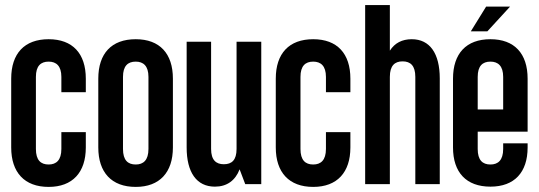

<svg xmlns="http://www.w3.org/2000/svg" viewBox="-20 -723 2117 754"><path d="M317 -361V-414C317 -513 265 -569 171 -569C76 -569 24 -513 24 -414V-144C24 -46 76 11 171 11C265 11 317 -46 317 -144V-204H221V-138C221 -94 201 -77 171 -77C140 -77 121 -94 121 -138V-421C121 -464 140 -481 171 -481C201 -481 221 -464 221 -421V-361Z M513 -569C418 -569 366 -513 366 -414V-144C366 -46 418 11 513 11C607 11 659 -46 659 -144V-414C659 -513 607 -569 513 -569ZM563 -138C563 -94 543 -77 513 -77C482 -77 463 -94 463 -138V-421C463 -464 482 -481 513 -481C543 -481 563 -464 563 -421Z M1006 0V-559H909V-138C909 -94 890 -78 859 -78C829 -78 809 -94 809 -138V-559H713V-144C713 -46 752 10 824 10C871 10 904 -14 921 -58L943 0Z M1356 -361V-414C1356 -513 1304 -569 1210 -569C1115 -569 1063 -513 1063 -414V-144C1063 -46 1115 11 1210 11C1304 11 1356 -46 1356 -144V-204H1260V-138C1260 -94 1240 -77 1210 -77C1179 -77 1160 -94 1160 -138V-421C1160 -464 1179 -481 1210 -481C1240 -481 1260 -464 1260 -421V-361Z M1511 -421C1511 -465 1530 -482 1561 -482C1592 -482 1611 -465 1611 -421V0H1707V-415C1707 -513 1668 -569 1597 -569C1559 -569 1530 -554 1511 -524V-703H1414V0H1511Z M1889 -697 1829 -600H1894L1983 -697ZM2052 -206V-414C2052 -513 2000 -569 1906 -569C1811 -569 1759 -513 1759 -414V-144C1759 -46 1811 10 1906 10C2000 10 2052 -46 2052 -144V-160H1956V-138C1956 -94 1936 -77 1906 -77C1875 -77 1856 -94 1856 -138V-206ZM1856 -293V-421C1856 -464 1875 -481 1906 -481C1936 -481 1956 -464 1956 -421V-293Z"/></svg>

Font: Modon Arabic
Style: Bold
Weight: 700
Designer: Ahmedzaza
Foundry: Ahmedzaza
Version: Version 2.010